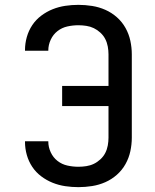

<svg xmlns="http://www.w3.org/2000/svg" viewBox="-20 -763 640 791"><path d="M303 8Q276 8 249 4Q222 0 197 -10Q172 -20 150 -36.5Q128 -53 113 -75.5Q98 -98 90.5 -124.5Q83 -151 83 -178Q83 -179 83 -179.5Q83 -180 83 -181H179Q179 -181 179 -180.5Q179 -180 179 -180Q179 -157 189 -135.5Q199 -114 217 -100Q235 -86 257.5 -81Q280 -76 303 -76Q319 -76 335.5 -78.5Q352 -81 366.5 -88Q381 -95 393.5 -106.5Q406 -118 413.5 -132.5Q421 -147 424 -163.5Q427 -180 427 -196V-326H236V-409H427V-539Q427 -555 424 -571.5Q421 -588 413.5 -602.5Q406 -617 393.5 -628.5Q381 -640 366.5 -647Q352 -654 335.5 -656.5Q319 -659 303 -659Q280 -659 257.5 -654Q235 -649 217 -635Q199 -621 189 -599.5Q179 -578 179 -555Q179 -555 179 -554.5Q179 -554 179 -554H83Q83 -555 83 -555.5Q83 -556 83 -557Q83 -584 90.5 -610.5Q98 -637 113 -659.5Q128 -682 150 -698.5Q172 -715 197 -725Q222 -735 249 -739Q276 -743 303 -743Q331 -743 359.5 -738.5Q388 -734 414 -722.5Q440 -711 461.5 -692Q483 -673 497 -648Q511 -623 517 -595Q523 -567 523 -539V-196Q523 -168 517 -140Q511 -112 497 -87Q483 -62 461.5 -43Q440 -24 414 -12.5Q388 -1 359.5 3.5Q331 8 303 8Z"/></svg>

Font: Zed Mono Medium Extended
Style: Regular
Weight: 500
Width: 7
Monospace: yes
Designer: Belleve Invis
Foundry: Belleve Invis
Version: Version 1.0.0; ttfautohint (v1.8.4)